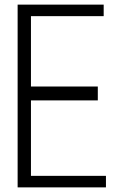

<svg xmlns="http://www.w3.org/2000/svg" viewBox="-20 -810 540 830"><path d="M438 -49.8V0H56.2V-790H428.2V-740.2H113.8V-436H402.8V-376H113.8V-49.8Z"/></svg>

Font: Steps Mono
Style: Regular
Weight: 400
Width: 3
Version: Version 1.000;PS 001.000;hotconv 1.0.70;makeotf.lib2.5.58329